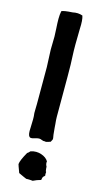

<svg xmlns="http://www.w3.org/2000/svg" viewBox="-111 -749 411 768"><g transform="rotate(15 94.5 -365.0)"><path d="M137 -388V-290Q137 -284 137.5 -276.5Q138 -269 139 -260Q140 -251 140 -246Q143 -210 145 -204Q146 -199 143 -194.5Q140 -190 140 -188Q139 -188 130 -184.5Q121 -181 116 -183Q110 -182 103.5 -185Q97 -188 91 -188Q85 -188 70.5 -183.5Q56 -179 52 -185Q45 -192 47 -221Q49 -263 47 -275Q46 -278 46.5 -294.5Q47 -311 47 -319V-379Q47 -388 47 -407.5Q47 -427 47 -443.5Q47 -460 47 -472Q47 -483 45.5 -507.5Q44 -532 44 -544Q44 -554 44.5 -571.5Q45 -589 45 -598Q45 -610 43.5 -631.5Q42 -653 42 -670.5Q42 -688 45 -703Q54 -708 90 -710Q112 -715 131 -708Q137 -691 135 -653Q133 -580 135 -543Q137 -513 137 -457Q137 -401 137 -388ZM151 -68Q153 -68 153 -65Q153 -62 152.5 -59Q152 -56 153 -54Q154 -50 150 -47.5Q146 -45 146 -43Q144 -42 143.5 -37Q143 -32 142 -30Q126 -26 110 -18Q107 -19 83 -19Q78 -21 72.5 -23.5Q67 -26 60.5 -29Q54 -32 50 -34Q38 -66 38 -68Q39 -83 60 -120Q63 -121 66.5 -125Q70 -129 72 -130Q94 -137 115 -130Q136 -123 145 -108Q143 -97 149 -87Q149 -80 151 -68Z"/></g></svg>

Font: FuturaRenner
Style: Regular
Weight: 400
Designer: BSozoo
Foundry: BSozoo
Version: Version 1.001;PS 001.001;hotconv 1.0.70;makeotf.lib2.5.58329